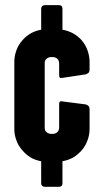

<svg xmlns="http://www.w3.org/2000/svg" viewBox="-20 -720 400 740"><path d="M220.7 -419.9Q220.7 -419.9 266.6 -426.8Q311.5 -433.6 311.5 -433.6Q311.5 -433.6 311.5 -433.6Q311.5 -433.6 311.5 -433.6Q318.4 -436.5 322.3 -440.4Q325.2 -445.3 325.2 -452.1Q325.2 -452.1 325.2 -466.8Q325.2 -481.4 325.2 -481.4Q325.2 -481.4 325.2 -481.4Q325.2 -481.4 325.2 -481.4Q325.2 -503.9 317.4 -525.4Q310.5 -545.9 295.9 -563.5Q281.2 -580.1 262.7 -590.8Q243.2 -601.6 220.7 -605.5Q220.7 -605.5 220.7 -645.5Q220.7 -685.5 220.7 -685.5Q220.7 -685.5 220.7 -685.5Q220.7 -685.5 220.7 -685.5Q220.7 -692.4 217.8 -696.3Q213.9 -700.2 207 -700.2Q207 -700.2 179.7 -700.2Q153.3 -700.2 153.3 -700.2Q153.3 -700.2 153.3 -700.2Q153.3 -700.2 153.3 -700.2Q146.5 -700.2 142.6 -696.3Q138.7 -692.4 138.7 -685.5Q138.7 -685.5 138.7 -645.5Q138.7 -605.5 138.7 -605.5Q138.7 -605.5 138.7 -605.5Q138.7 -605.5 138.7 -605.5Q116.2 -601.6 97.7 -590.8Q79.1 -580.1 65.4 -563.5Q49.8 -545.9 43 -525.4Q35.2 -503.9 35.2 -481.4Q35.2 -481.4 35.2 -447.3Q35.2 -414.1 35.2 -371.1Q35.2 -318.4 35.2 -270.5Q35.2 -222.7 35.2 -222.7Q35.2 -222.7 35.2 -222.7Q35.2 -222.7 35.2 -222.7Q35.2 -200.2 43 -179.7Q49.8 -159.2 65.4 -141.6Q79.1 -125 97.7 -113.3Q116.2 -102.5 138.7 -98.6Q138.7 -98.6 138.7 -56.6Q138.7 -13.7 138.7 -13.7Q138.7 -13.7 138.7 -13.7Q138.7 -13.7 138.7 -13.7Q138.7 -6.8 142.6 -3.9Q146.5 0 153.3 0Q153.3 0 179.7 0Q207 0 207 0Q207 0 207 0Q207 0 207 0Q213.9 0 217.8 -3.9Q220.7 -6.8 220.7 -13.7Q220.7 -13.7 220.7 -56.6Q220.7 -98.6 220.7 -98.6Q220.7 -98.6 220.7 -98.6Q220.7 -98.6 220.7 -98.6Q243.2 -102.5 262.7 -113.3Q281.2 -125 295.9 -141.6Q310.5 -159.2 317.4 -179.7Q325.2 -200.2 325.2 -222.7Q325.2 -222.7 325.2 -260.7Q325.2 -298.8 325.2 -298.8Q325.2 -298.8 325.2 -298.8Q325.2 -298.8 325.2 -298.8Q325.2 -305.7 322.3 -310.5Q318.4 -314.5 311.5 -317.4Q311.5 -317.4 266.6 -323.2Q220.7 -329.1 220.7 -329.1Q220.7 -329.1 220.7 -329.1Q220.7 -329.1 220.7 -329.1Q213.9 -331.1 210.9 -328.1Q208 -326.2 208 -319.3Q208 -319.3 208 -273.4Q208 -227.5 208 -227.5Q208 -227.5 208 -227.5Q208 -227.5 208 -227.5Q208 -222.7 206.1 -218.8Q205.1 -214.8 201.2 -210.9Q197.3 -207 193.4 -206.1Q189.5 -204.1 183.6 -204.1Q183.6 -204.1 179.7 -204.1Q175.8 -204.1 175.8 -204.1Q175.8 -204.1 175.8 -204.1Q175.8 -204.1 175.8 -204.1Q170.9 -204.1 167 -206.1Q163.1 -207 159.2 -210.9Q155.3 -214.8 153.3 -218.8Q152.3 -222.7 152.3 -227.5Q152.3 -227.5 152.3 -259.8Q152.3 -292 152.3 -333Q152.3 -384.8 152.3 -430.7Q152.3 -475.6 152.3 -475.6Q152.3 -475.6 152.3 -475.6Q152.3 -475.6 152.3 -475.6Q152.3 -481.4 153.3 -485.4Q155.3 -489.3 159.2 -493.2Q163.1 -497.1 167 -498Q170.9 -500 175.8 -500Q175.8 -500 179.7 -500Q183.6 -500 183.6 -500Q183.6 -500 183.6 -500Q183.6 -500 183.6 -500Q189.5 -500 193.4 -498Q197.3 -497.1 201.2 -493.2Q205.1 -489.3 206.1 -485.4Q208 -481.4 208 -475.6Q208 -475.6 208 -453.1Q208 -429.7 208 -429.7Q208 -429.7 208 -429.7Q208 -429.7 208 -429.7Q208 -422.9 210.9 -420.9Q213.9 -418 220.7 -419.9Q220.7 -419.9 220.7 -419.9Q220.7 -419.9 220.7 -419.9Z"/></svg>

Font: Franchise Goodkids
Style: Regular
Weight: 500
Designer: ""
Version: ""